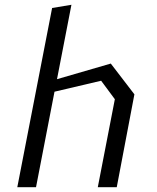

<svg xmlns="http://www.w3.org/2000/svg" viewBox="-20 -785 660 805"><path d="M390 0H469.5L543.5 -389.5L444.5 -518.5L219 -453L279.5 -765L198.5 -751.5L52.5 0H131L208.5 -400.5L404 -446.5L461.5 -369Z"/></svg>

Font: Monaspace Krypton Light
Style: Italic
Weight: 300
Italic angle: -11°
Designer: Riley Cran & the Lettermatic Team
Foundry: Lettermatic
Version: Version 1.101 (Monaspace Krypton)